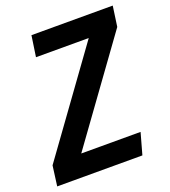

<svg xmlns="http://www.w3.org/2000/svg" viewBox="-146 -785 778 879"><g transform="rotate(-20 243.0 -345.5)"><path d="M-5 -98 350 -589H93L108 -691H504L490 -592L137 -104H426L397 0H-18Z"/></g></svg>

Font: Fira Sans Condensed Medium
Style: Italic
Weight: 500
Width: 3
Italic angle: -8°
Designer: bBox Type GmbH & Carrois Corporate GbR & Edenspiekermann AG
Foundry: bBox Type GmbH & Carrois Corporate GbR & Edenspiekermann AG
Version: Version 4.301